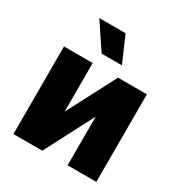

<svg xmlns="http://www.w3.org/2000/svg" viewBox="-175 -879 952 1007"><g transform="rotate(30 301.0 -376.0)"><path d="M377 -530.3H551.8V0H377.9V-294.9L224.6 0H49.8V-530.3H223.6V-236.3ZM135.7 -752H294.9L362.3 -596.7H239.3Z"/></g></svg>

Font: Pretendard JP Black
Style: Regular
Weight: 900
Designer: Base glyphs from Inter by Rasmus Andersson; Hangeul glyphs from Noto Sans CJK(Source Han Sans) by Jang Soo-young and Kan
Foundry: Kil Hyung-jin
Version: Version 1.309